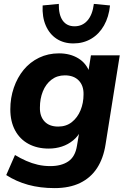

<svg xmlns="http://www.w3.org/2000/svg" viewBox="-20 -775 655 986"><path d="M260 191Q186 191 124.5 174Q63 157 12 124L57 21Q85 38 114.5 51Q144 64 174.5 71Q205 78 238 78Q295 78 330.5 54Q366 30 375 -25L389 -108L397 -107Q382 -76 356 -54.5Q330 -33 298 -22.5Q266 -12 230 -12Q171 -12 126.5 -36Q82 -60 57.5 -105.5Q33 -151 33 -214Q33 -272 51 -324.5Q69 -377 101.5 -416.5Q134 -456 180.5 -478.5Q227 -501 283 -501Q340 -501 382 -475.5Q424 -450 441 -401L433 -404L447 -491H595L522 -33Q511 38 478.5 88Q446 138 391.5 164.5Q337 191 260 191ZM279 -125Q320 -125 349 -148Q378 -171 393.5 -208.5Q409 -246 409 -290Q410 -335 384.5 -361.5Q359 -388 313 -388Q273 -388 244 -365.5Q215 -343 200 -305.5Q185 -268 185 -223Q184 -178 208.5 -151.5Q233 -125 279 -125ZM357 -552Q307 -552 270.5 -576Q234 -600 215 -644Q196 -688 199 -747L282 -755Q281 -699 302 -669.5Q323 -640 363 -640Q403 -640 429 -669.5Q455 -699 462 -755L545 -747Q539 -688 514 -644Q489 -600 448.5 -576Q408 -552 357 -552Z"/></svg>

Font: Nunito Sans 12pt ExtraBold
Style: Italic
Weight: 800
Italic angle: -9°
Designer: Vernon Adams
Foundry: Vernon Adams
Version: Version 3.101;gftools[0.9.27]